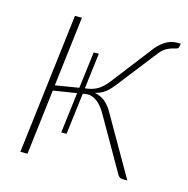

<svg xmlns="http://www.w3.org/2000/svg" viewBox="-80 -573 639 651"><g transform="rotate(15 239.0 -247.5)"><path d="M477 -495 474.5 -482Q473 -477 466.8 -475.5Q460.5 -474 451.2 -471.2Q442 -468.5 431 -462Q420 -455.5 409 -441L301 -302.5Q287.5 -285 274 -274.5Q260.5 -264 239 -258.5Q261.5 -254 277.2 -240.2Q293 -226.5 304.5 -204.5L422 0H407.5Q400.5 0 396.2 -2.2Q392 -4.5 389 -9L281.5 -196.5Q275.5 -207 268 -217Q260.5 -227 251.2 -234.2Q242 -241.5 231.5 -245Q221 -248.5 209 -246.5L200 -245L182 -99.5H163.5L181 -242L99 -229L71.5 0H46.5L106 -493H130.5L101 -248L183.5 -261.5L199.5 -390H217.5L202 -264.5L212.5 -266Q233.5 -269.5 248.5 -279.2Q263.5 -289 276.5 -305L385.5 -446Q400 -467 420.5 -481Q441 -495 464 -495Z"/></g></svg>

Font: Lato ExtraLight
Style: Italic
Weight: 275
Italic angle: -7°
Designer: Lukasz Dziedzic with Adam Twardoch and Botio Nikoltchev
Foundry: tyPoland Lukasz Dziedzic
Version: Version 2.015; 2015-08-06; http://www.latofonts.com/